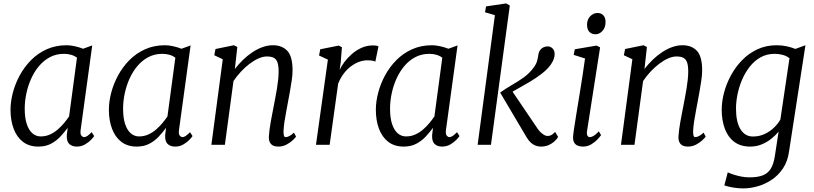

<svg xmlns="http://www.w3.org/2000/svg" viewBox="-20 -826 4644 1095"><path d="M440 -86Q436.5 -61.5 444 -52.8Q451.5 -44 459 -44Q469 -44 479 -51.2Q489 -58.5 503 -72L517 -50Q513.5 -44 500 -29.5Q486.5 -15 465.2 -2.5Q444 10 418 10Q391 10 375 -5Q359 -20 361 -56L366 -97Q347.5 -72 324.5 -47.2Q301.5 -22.5 270.8 -6.2Q240 10 199 10Q146 10 110.8 -17.2Q75.5 -44.5 57.8 -92Q40 -139.5 40 -200Q40 -246 53.2 -297Q66.5 -348 92.5 -396Q118.5 -444 157 -483Q195.5 -522 246.5 -545Q297.5 -568 360.5 -568Q381 -568 407 -562.2Q433 -556.5 454 -548L506 -567ZM419 -497Q403.5 -508.5 384.5 -513.8Q365.5 -519 344.5 -519Q301.5 -519 266.2 -500.8Q231 -482.5 204 -451Q177 -419.5 158.5 -379Q140 -338.5 130.5 -293.8Q121 -249 121 -205Q121 -153 132.8 -118Q144.5 -83 165 -65.5Q185.5 -48 212 -48Q241 -48 265.5 -59.2Q290 -70.5 310.2 -88.2Q330.5 -106 346.5 -125.5Q362.5 -145 374 -162Z M1001 -86Q997.5 -61.5 1005 -52.8Q1012.5 -44 1020 -44Q1030 -44 1040 -51.2Q1050 -58.5 1064 -72L1078 -50Q1074.5 -44 1061 -29.5Q1047.5 -15 1026.2 -2.5Q1005 10 979 10Q952 10 936 -5Q920 -20 922 -56L927 -97Q908.5 -72 885.5 -47.2Q862.5 -22.5 831.8 -6.2Q801 10 760 10Q707 10 671.8 -17.2Q636.5 -44.5 618.8 -92Q601 -139.5 601 -200Q601 -246 614.2 -297Q627.5 -348 653.5 -396Q679.5 -444 718 -483Q756.5 -522 807.5 -545Q858.5 -568 921.5 -568Q942 -568 968 -562.2Q994 -556.5 1015 -548L1067 -567ZM980 -497Q964.5 -508.5 945.5 -513.8Q926.5 -519 905.5 -519Q862.5 -519 827.2 -500.8Q792 -482.5 765 -451Q738 -419.5 719.5 -379Q701 -338.5 691.5 -293.8Q682 -249 682 -205Q682 -153 693.8 -118Q705.5 -83 726 -65.5Q746.5 -48 773 -48Q802 -48 826.5 -59.2Q851 -70.5 871.2 -88.2Q891.5 -106 907.5 -125.5Q923.5 -145 935 -162Z M1319.5 -432.5Q1340 -459.5 1365.2 -484Q1390.5 -508.5 1418.8 -527.5Q1447 -546.5 1476.8 -557.2Q1506.5 -568 1536.5 -568Q1588 -568 1618.2 -536.5Q1648.5 -505 1648.5 -424Q1648.5 -400 1644 -369Q1639.5 -338 1633.8 -306Q1628 -274 1623 -247Q1618.5 -222 1612.8 -192.2Q1607 -162.5 1602.5 -132.8Q1598 -103 1597 -78.5Q1596.5 -62 1599.2 -53Q1602 -44 1608.5 -44Q1618.5 -44 1630.2 -50Q1642 -56 1656.5 -69.5L1668.5 -47Q1665.5 -41.5 1651 -27.5Q1636.5 -13.5 1614.8 -1.8Q1593 10 1566.5 10Q1549.5 10 1537.2 4Q1525 -2 1518.8 -14.8Q1512.5 -27.5 1513.5 -48.5Q1514.5 -65.5 1517.2 -87Q1520 -108.5 1524.2 -132Q1528.5 -155.5 1533 -178.8Q1537.5 -202 1541.5 -222.5Q1545.5 -244 1550.2 -268.5Q1555 -293 1559.2 -319Q1563.5 -345 1566.2 -370.2Q1569 -395.5 1569 -418Q1569 -451.5 1562.5 -470Q1556 -488.5 1541.5 -496.2Q1527 -504 1502 -504Q1480 -504 1454.5 -492.8Q1429 -481.5 1403.2 -462Q1377.5 -442.5 1353.8 -417Q1330 -391.5 1311.5 -363.5L1262.5 0H1185.5L1250.5 -488L1202 -511L1209 -546.5L1314 -568L1333.5 -558Z M1782 0 1850 -486 1799.5 -509.5 1806.5 -545 1911.5 -566 1930 -556.5 1923 -468.5 1917 -427Q1925.5 -447 1943.2 -471Q1961 -495 1985.8 -517Q2010.5 -539 2041.2 -553Q2072 -567 2106.5 -567Q2114 -567 2123.8 -566Q2133.5 -565 2138.5 -561L2120.5 -474.5Q2114 -478.5 2102.5 -480.2Q2091 -482 2074 -482Q2052.5 -482 2029.2 -473.8Q2006 -465.5 1983.2 -449Q1960.5 -432.5 1941.2 -407.5Q1922 -382.5 1908.5 -349L1860 0Z M2523.5 -86Q2520 -61.5 2527.5 -52.8Q2535 -44 2542.5 -44Q2552.5 -44 2562.5 -51.2Q2572.5 -58.5 2586.5 -72L2600.5 -50Q2597 -44 2583.5 -29.5Q2570 -15 2548.8 -2.5Q2527.5 10 2501.5 10Q2474.5 10 2458.5 -5Q2442.5 -20 2444.5 -56L2449.5 -97Q2431 -72 2408 -47.2Q2385 -22.5 2354.2 -6.2Q2323.5 10 2282.5 10Q2229.5 10 2194.2 -17.2Q2159 -44.5 2141.2 -92Q2123.5 -139.5 2123.5 -200Q2123.5 -246 2136.8 -297Q2150 -348 2176 -396Q2202 -444 2240.5 -483Q2279 -522 2330 -545Q2381 -568 2444 -568Q2464.5 -568 2490.5 -562.2Q2516.5 -556.5 2537.5 -548L2589.5 -567ZM2502.5 -497Q2487 -508.5 2468 -513.8Q2449 -519 2428 -519Q2385 -519 2349.8 -500.8Q2314.5 -482.5 2287.5 -451Q2260.5 -419.5 2242 -379Q2223.5 -338.5 2214 -293.8Q2204.5 -249 2204.5 -205Q2204.5 -153 2216.2 -118Q2228 -83 2248.5 -65.5Q2269 -48 2295.5 -48Q2324.5 -48 2349 -59.2Q2373.5 -70.5 2393.8 -88.2Q2414 -106 2430 -125.5Q2446 -145 2457.5 -162Z M2704 0 2802.5 -739.5 2746 -756 2752 -789.5 2867 -806.5 2887.5 -794.5 2780 0ZM3064.5 10Q3048.5 10 3033.8 4.2Q3019 -1.5 3006.5 -13.2Q2994 -25 2983 -43.5L2832.5 -298Q2865.5 -322 2900.2 -341.8Q2935 -361.5 2967 -384.5Q2999 -407.5 3023 -440Q3038.5 -460.5 3043.5 -479.8Q3048.5 -499 3050.5 -515Q3053 -531 3061 -541.2Q3069 -551.5 3080.2 -556.5Q3091.5 -561.5 3102.5 -561.5Q3119.5 -561.5 3131 -550Q3142.5 -538.5 3143 -520Q3144 -507.5 3138.8 -491.2Q3133.5 -475 3121.5 -458Q3103 -431.5 3070.8 -406.5Q3038.5 -381.5 3002.8 -360.2Q2967 -339 2936.5 -322.2Q2906 -305.5 2891 -295.5V-321L3044.5 -94.5Q3057.5 -75 3073.8 -62.8Q3090 -50.5 3102.5 -50.5Q3112.5 -50.5 3122 -54.5Q3131.5 -58.5 3146 -73.5L3163 -45Q3155.5 -32 3141.5 -19.2Q3127.5 -6.5 3108.2 1.8Q3089 10 3064.5 10Z M3304 10Q3287 10 3273.8 4.2Q3260.5 -1.5 3253.8 -14.5Q3247 -27.5 3248.5 -49Q3250 -68 3255.8 -104.8Q3261.5 -141.5 3269.2 -189.5Q3277 -237.5 3285.8 -290.5Q3294.5 -343.5 3302.5 -395.8Q3310.5 -448 3316.5 -492.5L3252 -513L3258 -545L3382 -566L3402.5 -556L3328 -79Q3325 -61 3330.2 -52.5Q3335.5 -44 3342.5 -44Q3353.5 -44 3365.8 -51.2Q3378 -58.5 3395 -77L3408 -55.5Q3403.5 -48.5 3389.2 -32.8Q3375 -17 3353.2 -3.5Q3331.5 10 3304 10ZM3377 -630.5Q3354.5 -630.5 3341.2 -644.2Q3328 -658 3328 -685.5Q3328 -715 3346.2 -733.5Q3364.5 -752 3388 -752Q3408 -752 3420.8 -738.8Q3433.5 -725.5 3433.5 -700.5Q3433.5 -668.5 3415.8 -649.5Q3398 -630.5 3377 -630.5Z M3655.5 -432.5Q3676 -459.5 3701.2 -484Q3726.5 -508.5 3754.8 -527.5Q3783 -546.5 3812.8 -557.2Q3842.5 -568 3872.5 -568Q3924 -568 3954.2 -536.5Q3984.5 -505 3984.5 -424Q3984.5 -400 3980 -369Q3975.5 -338 3969.8 -306Q3964 -274 3959 -247Q3954.5 -222 3948.8 -192.2Q3943 -162.5 3938.5 -132.8Q3934 -103 3933 -78.5Q3932.5 -62 3935.2 -53Q3938 -44 3944.5 -44Q3954.5 -44 3966.2 -50Q3978 -56 3992.5 -69.5L4004.5 -47Q4001.5 -41.5 3987 -27.5Q3972.5 -13.5 3950.8 -1.8Q3929 10 3902.5 10Q3885.5 10 3873.2 4Q3861 -2 3854.8 -14.8Q3848.5 -27.5 3849.5 -48.5Q3850.5 -65.5 3853.2 -87Q3856 -108.5 3860.2 -132Q3864.5 -155.5 3869 -178.8Q3873.5 -202 3877.5 -222.5Q3881.5 -244 3886.2 -268.5Q3891 -293 3895.2 -319Q3899.5 -345 3902.2 -370.2Q3905 -395.5 3905 -418Q3905 -451.5 3898.5 -470Q3892 -488.5 3877.5 -496.2Q3863 -504 3838 -504Q3816 -504 3790.5 -492.8Q3765 -481.5 3739.2 -462Q3713.5 -442.5 3689.8 -417Q3666 -391.5 3647.5 -363.5L3598.5 0H3521.5L3586.5 -488L3538 -511L3545 -546.5L3650 -568L3669.5 -558Z M4480 38Q4472 96 4444.2 136.2Q4416.5 176.5 4378.2 201.2Q4340 226 4298.2 237.2Q4256.5 248.5 4219.5 248.5Q4198 248.5 4176.8 245.8Q4155.5 243 4138.2 239Q4121 235 4111 231L4130.5 157Q4143.5 163 4163.2 169.5Q4183 176 4206.8 180.8Q4230.5 185.5 4255.5 185.5Q4300 185.5 4329.2 174.5Q4358.5 163.5 4375.2 137Q4392 110.5 4399 64.5L4420.5 -75.5Q4403.5 -54.5 4379.2 -35Q4355 -15.5 4324.5 -2.8Q4294 10 4258.5 10Q4203 10 4167 -17.5Q4131 -45 4113.5 -92.5Q4096 -140 4096 -200.5Q4096 -246.5 4109.2 -297.2Q4122.5 -348 4148.5 -396Q4174.5 -444 4212.5 -483Q4250.5 -522 4300 -545Q4349.5 -568 4410 -568Q4439 -568 4467.5 -561.8Q4496 -555.5 4516 -547L4573.5 -568ZM4482.5 -494Q4465.5 -507.5 4443.2 -513.2Q4421 -519 4398 -519Q4353 -519 4317.5 -499Q4282 -479 4255.8 -445.5Q4229.5 -412 4212 -371Q4194.5 -330 4186 -287.2Q4177.5 -244.5 4177.5 -206.5Q4177.5 -169 4183.8 -139.8Q4190 -110.5 4202.5 -89.8Q4215 -69 4233 -58.2Q4251 -47.5 4274 -47.5Q4311 -47.5 4341.5 -62Q4372 -76.5 4394.8 -98.8Q4417.5 -121 4430.5 -144Z"/></svg>

Font: Merriweather Light
Style: Italic
Weight: 300
Italic angle: -7.8°
Designer: Eben Sorkin
Foundry: Eben Sorkin
Version: Version 2.101